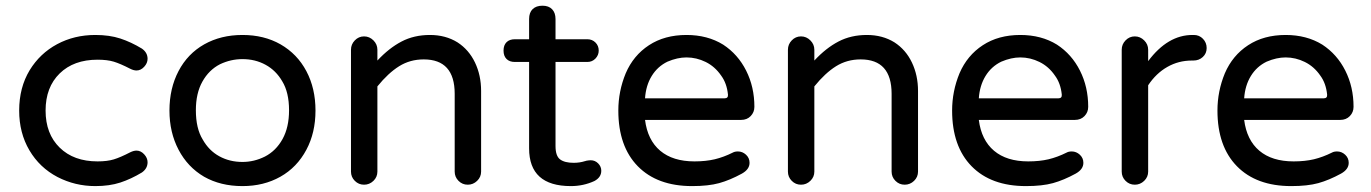

<svg xmlns="http://www.w3.org/2000/svg" viewBox="-20 -629 4712 660"><path d="M177.7 -20.5Q116.2 -52.7 81.1 -112.3Q45.9 -171.9 45.9 -249Q45.9 -328.1 82 -387.7Q117.2 -445.3 176.3 -477.1Q235.4 -508.8 307.6 -508.8Q356.4 -508.8 393.6 -496.6Q430.7 -484.4 467.8 -461.9Q487.3 -448.2 487.3 -426.8Q487.3 -412.1 475.6 -399.4Q463.9 -386.7 449.2 -386.7Q439.5 -386.7 427.7 -392.6Q393.6 -410.2 371.1 -417Q348.6 -423.8 315.4 -423.8Q233.4 -423.8 185.1 -376.5Q136.7 -329.1 136.7 -249Q136.7 -168.9 185.1 -121.6Q233.4 -74.2 315.4 -74.2Q348.6 -74.2 371.1 -81.1Q393.6 -87.9 427.7 -105.5Q439.5 -111.3 449.2 -111.3Q463.9 -111.3 475.6 -98.6Q487.3 -85.9 487.3 -71.3Q487.3 -49.8 467.8 -36.1Q430.7 -13.7 393.6 -1.5Q356.4 10.7 307.6 10.7Q238.3 10.7 177.7 -20.5Z M681.6 -21.5Q625 -54.7 593.8 -114.3Q562.5 -173.8 562.5 -249Q562.5 -325.2 593.8 -384.8Q625 -444.3 682.1 -476.6Q739.3 -508.8 813.5 -508.8Q887.7 -508.8 944.3 -476.6Q1002 -443.4 1033.2 -384.3Q1064.5 -325.2 1064.5 -249Q1064.5 -172.9 1033.2 -114.3Q1001 -53.7 943.8 -21.5Q886.7 10.7 813.5 10.7Q738.3 10.7 681.6 -21.5ZM890.6 -90.8Q928.7 -110.4 951.2 -150.9Q973.6 -191.4 973.6 -250Q973.6 -311.5 950.2 -349.6Q928.7 -386.7 893.1 -406.2Q857.4 -425.8 813.5 -425.8Q773.4 -425.8 736.3 -408.2Q698.2 -388.7 675.8 -348.6Q653.3 -308.6 653.3 -250Q653.3 -187.5 676.8 -149.4Q698.2 -111.3 733.9 -91.8Q769.5 -72.3 813.5 -72.3Q853.5 -72.3 890.6 -90.8Z M1186.5 -39.1V-458Q1186.5 -476.6 1199.7 -490.2Q1212.9 -503.9 1231.4 -503.9Q1250 -503.9 1263.7 -490.2Q1277.3 -476.6 1277.3 -458V-420.9Q1317.4 -463.9 1360.4 -486.3Q1403.3 -508.8 1458 -508.8Q1511.7 -508.8 1552.7 -483.4Q1591.8 -458 1612.8 -414.1Q1633.8 -370.1 1633.8 -316.4V-39.1Q1633.8 -20.5 1620.1 -7.3Q1606.4 5.9 1587.9 5.9Q1569.3 5.9 1556.2 -7.3Q1543 -20.5 1543 -39.1V-306.6Q1543 -424.8 1436.5 -424.8Q1389.6 -424.8 1352.1 -401.4Q1314.5 -377.9 1277.3 -332V-39.1Q1277.3 -20.5 1263.7 -7.3Q1250 5.9 1231.4 5.9Q1212.9 5.9 1199.7 -7.3Q1186.5 -20.5 1186.5 -39.1Z M2046.9 -42Q2046.9 -19.5 2023.4 -6.8Q1985.4 10.7 1942.4 10.7Q1798.8 10.7 1798.8 -119.1V-416H1750Q1731.4 -416 1721.2 -426.3Q1710.9 -436.5 1710.9 -455.1Q1710.9 -473.6 1721.2 -483.9Q1731.4 -494.1 1750 -494.1H1798.8V-563.5Q1798.8 -585.9 1811 -597.7Q1823.2 -609.4 1844.7 -609.4Q1866.2 -609.4 1877.9 -597.2Q1889.6 -585 1889.6 -563.5V-494.1H1999Q2015.6 -494.1 2026.9 -482.9Q2038.1 -471.7 2038.1 -455.1Q2038.1 -439.5 2026.9 -427.7Q2015.6 -416 1999 -416H1889.6V-127Q1889.6 -92.8 1905.3 -81.1Q1920.9 -69.3 1952.1 -69.3Q1972.7 -69.3 1991.2 -75.2Q1993.2 -75.2 1994.1 -76.2Q2003.9 -78.1 2010.7 -78.1Q2025.4 -78.1 2036.1 -67.4Q2046.9 -56.6 2046.9 -42Z M2105.5 -249Q2105.5 -315.4 2130.9 -377Q2157.2 -438.5 2210.9 -473.6Q2264.6 -508.8 2339.8 -508.8Q2412.1 -508.8 2465.8 -475.6Q2516.6 -442.4 2544.9 -386.2Q2573.2 -330.1 2573.2 -261.7Q2573.2 -243.2 2560.5 -230Q2547.9 -216.8 2527.3 -216.8H2197.3Q2206.1 -147.5 2249.5 -110.8Q2293 -74.2 2367.2 -74.2Q2406.2 -74.2 2437 -81.5Q2467.8 -88.9 2499 -104.5Q2505.9 -108.4 2516.6 -108.4Q2532.2 -108.4 2544.4 -97.2Q2556.6 -85.9 2556.6 -69.3Q2556.6 -46.9 2530.3 -32.2Q2489.3 -9.8 2452.1 0.5Q2415 10.7 2359.4 10.7Q2239.3 10.7 2172.4 -57.6Q2105.5 -126 2105.5 -249ZM2482.4 -303.7Q2478.5 -342.8 2459 -369.1Q2437.5 -400.4 2405.8 -416Q2374 -431.6 2339.8 -431.6Q2308.6 -431.6 2274.4 -417Q2240.2 -400.4 2220.2 -367.7Q2200.2 -335 2197.3 -291H2470.7Q2483.4 -291 2482.4 -303.7Z M2688.5 -39.1V-458Q2688.5 -476.6 2701.7 -490.2Q2714.8 -503.9 2733.4 -503.9Q2752 -503.9 2765.6 -490.2Q2779.3 -476.6 2779.3 -458V-420.9Q2819.3 -463.9 2862.3 -486.3Q2905.3 -508.8 2960 -508.8Q3013.7 -508.8 3054.7 -483.4Q3093.8 -458 3114.7 -414.1Q3135.7 -370.1 3135.7 -316.4V-39.1Q3135.7 -20.5 3122.1 -7.3Q3108.4 5.9 3089.8 5.9Q3071.3 5.9 3058.1 -7.3Q3044.9 -20.5 3044.9 -39.1V-306.6Q3044.9 -424.8 2938.5 -424.8Q2891.6 -424.8 2854 -401.4Q2816.4 -377.9 2779.3 -332V-39.1Q2779.3 -20.5 2765.6 -7.3Q2752 5.9 2733.4 5.9Q2714.8 5.9 2701.7 -7.3Q2688.5 -20.5 2688.5 -39.1Z M3252.9 -249Q3252.9 -315.4 3278.3 -377Q3304.7 -438.5 3358.4 -473.6Q3412.1 -508.8 3487.3 -508.8Q3559.6 -508.8 3613.3 -475.6Q3664.1 -442.4 3692.4 -386.2Q3720.7 -330.1 3720.7 -261.7Q3720.7 -243.2 3708 -230Q3695.3 -216.8 3674.8 -216.8H3344.7Q3353.5 -147.5 3397 -110.8Q3440.4 -74.2 3514.6 -74.2Q3553.7 -74.2 3584.5 -81.5Q3615.2 -88.9 3646.5 -104.5Q3653.3 -108.4 3664.1 -108.4Q3679.7 -108.4 3691.9 -97.2Q3704.1 -85.9 3704.1 -69.3Q3704.1 -46.9 3677.7 -32.2Q3636.7 -9.8 3599.6 0.5Q3562.5 10.7 3506.8 10.7Q3386.7 10.7 3319.8 -57.6Q3252.9 -126 3252.9 -249ZM3629.9 -303.7Q3626 -342.8 3606.4 -369.1Q3585 -400.4 3553.2 -416Q3521.5 -431.6 3487.3 -431.6Q3456.1 -431.6 3421.9 -417Q3387.7 -400.4 3367.7 -367.7Q3347.7 -335 3344.7 -291H3618.2Q3630.9 -291 3629.9 -303.7Z M3835.9 -39.1V-458Q3835.9 -476.6 3849.1 -490.2Q3862.3 -503.9 3880.9 -503.9Q3899.4 -503.9 3913.1 -490.2Q3926.8 -476.6 3926.8 -458V-418.9Q3994.1 -508.8 4079.1 -508.8H4084Q4102.5 -508.8 4115.2 -495.6Q4127.9 -482.4 4127.9 -463.9Q4127.9 -445.3 4114.7 -433.1Q4101.6 -420.9 4082 -420.9H4077.1Q4031.2 -420.9 3992.7 -398.9Q3954.1 -377 3926.8 -335.9V-39.1Q3926.8 -20.5 3913.1 -7.3Q3899.4 5.9 3880.9 5.9Q3862.3 5.9 3849.1 -7.3Q3835.9 -20.5 3835.9 -39.1Z M4165 -249Q4165 -315.4 4190.4 -377Q4216.8 -438.5 4270.5 -473.6Q4324.2 -508.8 4399.4 -508.8Q4471.7 -508.8 4525.4 -475.6Q4576.2 -442.4 4604.5 -386.2Q4632.8 -330.1 4632.8 -261.7Q4632.8 -243.2 4620.1 -230Q4607.4 -216.8 4586.9 -216.8H4256.8Q4265.6 -147.5 4309.1 -110.8Q4352.5 -74.2 4426.8 -74.2Q4465.8 -74.2 4496.6 -81.5Q4527.3 -88.9 4558.6 -104.5Q4565.4 -108.4 4576.2 -108.4Q4591.8 -108.4 4604 -97.2Q4616.2 -85.9 4616.2 -69.3Q4616.2 -46.9 4589.8 -32.2Q4548.8 -9.8 4511.7 0.5Q4474.6 10.7 4418.9 10.7Q4298.8 10.7 4231.9 -57.6Q4165 -126 4165 -249ZM4542 -303.7Q4538.1 -342.8 4518.6 -369.1Q4497.1 -400.4 4465.3 -416Q4433.6 -431.6 4399.4 -431.6Q4368.2 -431.6 4334 -417Q4299.8 -400.4 4279.8 -367.7Q4259.8 -335 4256.8 -291H4530.3Q4543 -291 4542 -303.7Z"/></svg>

Font: jf-openhuninn-1.1
Style: Regular
Weight: 400
Designer: [Kosugi Maru]
      Designed by Motoya company      

      [Varela Round]
      Joe Prince(Latin component); Avraham Co
Foundry: justfont CO.,LTD.
Version: 1.1